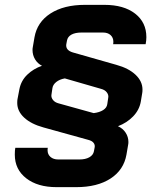

<svg xmlns="http://www.w3.org/2000/svg" viewBox="-20 -738 626 791"><path d="M446 -556Q447 -559 447 -566Q447 -583 435.5 -593.5Q424 -604 404 -604H316Q290 -604 274.5 -595.5Q259 -587 256 -571L253 -555Q250 -531 280 -522L459 -471Q510 -457 538.5 -430Q567 -403 567 -369Q567 -360 566 -355L560 -319Q554 -285 528.5 -258.5Q503 -232 466 -218Q486 -209 497.5 -191.5Q509 -174 509 -153Q509 -146 508 -142L501 -101Q490 -38 435.5 -2.5Q381 33 294 33H213Q135 33 88 -3.5Q41 -40 41 -101Q41 -119 43 -129H177Q176 -126 176 -119Q176 -102 188 -91.5Q200 -81 220 -81H307Q332 -81 348 -90Q364 -99 367 -115L370 -131Q372 -141 365.5 -149.5Q359 -158 343 -162L159 -213Q108 -227 79.5 -253.5Q51 -280 51 -314Q51 -324 52 -329L60 -371Q67 -406 92.5 -430.5Q118 -455 153 -467Q135 -476 124.5 -493.5Q114 -511 114 -532Q114 -539 115 -543L122 -584Q133 -647 188 -682.5Q243 -718 330 -718H410Q490 -718 536.5 -682Q583 -646 583 -585Q583 -571 580 -556ZM247 -415Q225 -411 211.5 -400Q198 -389 196 -375L192 -348Q190 -337 198 -326.5Q206 -316 222 -312L366 -272Q390 -275 405 -284.5Q420 -294 422 -309L426 -336Q428 -347 420 -357.5Q412 -368 396 -372Z"/></svg>

Font: Bai Jamjuree
Style: Bold Italic
Weight: 700
Italic angle: -10°
Designer: Katatrad Aksorn Co.,Ltd.
Foundry: Cadson Demak Co.,Ltd.
Version: Version 1.000; ttfautohint (v1.6)